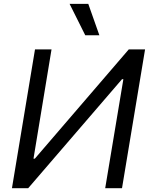

<svg xmlns="http://www.w3.org/2000/svg" viewBox="-20 -986 793 1006"><path d="M163.4 -727.3 42.6 0H127.8L619.3 -571H626.4L531.2 0H619.3L740.1 -727.3H654.8L162.6 -154.8H155.5L250 -727.3ZM344.5 -965.9 426.8 -801.1H500.7L442.5 -965.9Z"/></svg>

Font: Margiela Sans
Style: Italic
Weight: 400
Italic angle: -9.39999°
Designer: Stefan Endress, Andreas Faust
Version: Version 1.100;FEAKit 1.0